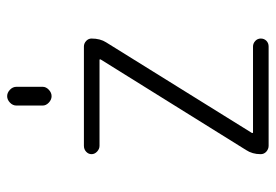

<svg xmlns="http://www.w3.org/2000/svg" viewBox="-138 -638 775 540"><g transform="rotate(-90 250.0 -367.5)"><path d="M223.6 -709Q223.6 -719.7 231.9 -727.5Q240.2 -735.4 250 -735.4Q259.8 -735.4 268.1 -727.5Q276.4 -719.7 276.4 -709V-635.7Q276.4 -626 268.1 -618.2Q259.8 -610.4 250 -610.4Q240.2 -610.4 231.9 -618.2Q223.6 -626 223.6 -635.7ZM98.6 -63.5 353.5 -472.7V-473.6Q353.5 -475.6 352.5 -475.6H110.4Q101.6 -475.6 94.2 -482.4Q86.9 -489.3 86.9 -498Q86.9 -506.8 93.8 -513.2Q100.6 -519.5 110.4 -519.5H389.6Q398.4 -519.5 405.3 -513.2Q412.1 -506.8 412.1 -498Q412.1 -473.6 401.4 -457L146.5 -46.9V-45.9Q146.5 -43.9 147.5 -43.9H389.6Q398.4 -43.9 405.3 -37.6Q412.1 -31.2 412.1 -22Q412.1 -12.7 405.8 -6.3Q399.4 0 389.6 0H110.4Q101.6 0 94.2 -6.3Q86.9 -12.7 86.9 -22.5Q86.9 -45.9 98.6 -63.5Z"/></g></svg>

Font: Rounded-X Mgen+ 1m light
Style: Regular
Weight: 200
Designer: [Source Han Sans]
Ryoko NISHIZUKA  (kana & ideographs); Paul D. Hunt (Latin, Greek & Cyrillic); Wenlong ZHANG  (bopomofo
Version: Version 1.059.20150602